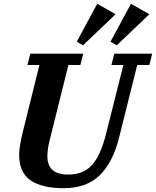

<svg xmlns="http://www.w3.org/2000/svg" viewBox="-20 -981 823 1013"><path d="M315 12Q203 12 142 -29Q81 -70 81 -166Q81 -187 86.5 -219Q92 -251 101 -288L188 -638H125L140 -698H419L404 -638H341L244 -249Q230 -196 230 -157Q230 -109 257 -84.5Q284 -60 341 -60Q419 -60 464.5 -109.5Q510 -159 538 -269L631 -638H568L583 -698H783L768 -638H704L609 -258Q576 -124 506 -56Q436 12 315 12ZM385 -761 493 -961 590 -906 418 -742ZM563 -761 671 -961 768 -906 596 -742Z"/></svg>

Font: IBM Plex Serif
Style: Bold Italic
Weight: 700
Italic angle: -14°
Designer: Mike Abbink, Paul van der Laan, Pieter van Rosmalen
Foundry: Bold Monday
Version: Version 3.001